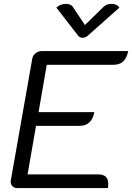

<svg xmlns="http://www.w3.org/2000/svg" viewBox="-20 -961 675 981"><path d="M145 -662Q148 -678 162 -689Q176 -700 193 -700H635Q628 -664 609.5 -647Q591 -630 559 -630H219L177 -388H462Q449 -318 386 -318H164L121 -70H482Q533 -70 533 -22Q533 -8 531 0H69Q52 0 42.5 -10.5Q33 -21 35 -38ZM509 -926Q524 -941 549 -941Q578 -941 590 -922L429 -779Q416 -768 402 -768Q387 -768 379 -779L268 -922Q287 -941 317 -941Q342 -941 352 -926L414 -833Z"/></svg>

Font: K2D Light
Style: Italic
Weight: 300
Italic angle: -10°
Designer: Katatrad Aksorn Co.,Ltd.
Foundry: Cadson Demak Co.,Ltd.
Version: Version 1.000; ttfautohint (v1.6)